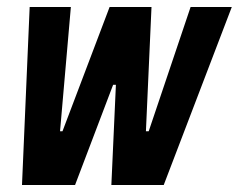

<svg xmlns="http://www.w3.org/2000/svg" viewBox="-20 -530 684 550"><path d="M43 0 65 -510H183L152 -154H159L294 -510H414L398 -154H406L526 -510H644L449 0H299L312 -287H304L195 0Z"/></svg>

Font: Saira Condensed
Style: Bold Italic
Weight: 700
Width: 3
Italic angle: -12°
Designer: Hector Gatti with collaboration of the Omnibus-Type team
Foundry: Omnibus-Type
Version: Version 1.101